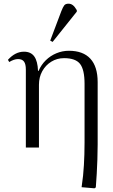

<svg xmlns="http://www.w3.org/2000/svg" viewBox="-20 -799 613 1040"><path d="M492 221 422 215Q427 181 430 152Q433 123 434.5 95Q436 67 437 38Q438 9 438 -26V-345Q438 -422 413.5 -453Q389 -484 327 -484Q289 -484 258 -465Q227 -446 209 -413.5Q191 -381 191 -340V0H120V-422Q120 -452 110 -465.5Q100 -479 78 -479Q56 -479 30 -463L23 -475Q43 -497 64.5 -508Q86 -519 110 -519Q147 -519 165.5 -493.5Q184 -468 186 -415H189Q203 -448 228 -472.5Q253 -497 285.5 -510.5Q318 -524 353 -524Q430 -524 469.5 -481Q509 -438 509 -354V-16Q509 25 507.5 64.5Q506 104 504 142Q502 180 499 216ZM265 -572 252 -579 312 -738Q321 -761 328 -770Q335 -779 351 -779Q364 -779 374.5 -771Q385 -763 396 -744V-736Z"/></svg>

Font: Literata 60pt Light
Style: Regular
Weight: 300
Designer: Latin by Veronika Burian and Jose Scaglione. Greek by Irene Vlachou. Cyrillic by Vera Evstafieva.
Foundry: TypeTogether
Version: Version 3.103;gftools[0.9.29]